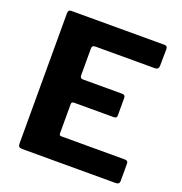

<svg xmlns="http://www.w3.org/2000/svg" viewBox="-133 -857 920 972"><g transform="rotate(20 327.0 -371.0)"><path d="M70 -21C70 -6 76 0 92 0H596C609 0 616 -6 616 -18V-113C616 -123 610 -128 598 -128H256C248 -128 245 -132 245 -141V-298C245 -306 250 -310 259 -310H473C484 -310 489 -315 489 -324V-420C489 -431 483 -436 472 -436H260C250 -436 245 -442 245 -453V-598C245 -609 251 -614 264 -614H583C597 -614 604 -621 604 -635L605 -725C605 -736 600 -742 590 -742H86C75 -742 70 -736 70 -723Z"/></g></svg>

Font: Libre Franklin
Style: Bold
Weight: 700
Designer: Pablo Impallari, Rodrigo Fuenzalida
Foundry: Impallari Type
Version: Version 1.002; ttfautohint (v1.5)